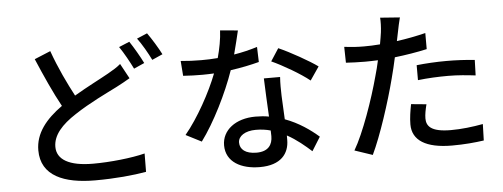

<svg xmlns="http://www.w3.org/2000/svg" viewBox="-54 -977 3089 1178"><g transform="rotate(-5 1490.0 -388.0)"><path d="M703 -654C681 -635 656 -620 624 -602C573 -573 492 -533 411 -485C370 -562 321 -663 283 -770L184 -729C229 -623 279 -512 325 -429C224 -357 157 -275 157 -170C157 -12 298 44 489 44C615 44 725 33 804 19L805 -94C723 -73 590 -59 485 -59C337 -59 263 -104 263 -182C263 -254 318 -315 406 -372C500 -434 603 -482 668 -515C700 -532 727 -546 753 -562ZM706 -758C733 -719 766 -659 786 -618L851 -647C832 -686 796 -748 771 -785ZM820 -800C848 -763 881 -705 902 -662L967 -691C949 -727 911 -790 884 -827Z M1915 -533C1866 -569 1749 -635 1678 -666L1628 -589C1695 -559 1804 -496 1859 -451ZM1549 -685C1504 -671 1455 -659 1405 -651C1420 -707 1433 -762 1441 -796L1332 -806C1330 -754 1318 -693 1303 -638C1268 -635 1234 -634 1201 -634C1161 -634 1114 -636 1075 -640L1082 -548C1122 -545 1163 -544 1201 -544C1225 -544 1248 -545 1272 -546C1229 -434 1146 -282 1065 -185L1161 -136C1242 -245 1328 -418 1376 -557C1442 -566 1503 -579 1552 -592ZM1589 -132C1589 -81 1564 -39 1490 -39C1422 -39 1388 -68 1388 -110C1388 -150 1431 -179 1497 -179C1529 -179 1560 -175 1588 -167C1589 -153 1589 -142 1589 -132ZM1574 -489C1576 -424 1581 -331 1585 -253C1558 -258 1531 -260 1502 -260C1379 -260 1295 -194 1295 -101C1295 2 1388 51 1503 51C1633 51 1684 -17 1684 -101V-128C1743 -96 1793 -53 1832 -18L1885 -103C1835 -147 1765 -197 1680 -228C1677 -284 1674 -341 1673 -373C1672 -413 1671 -447 1674 -489Z M2515 -396C2576 -403 2637 -406 2702 -406C2761 -406 2820 -400 2870 -394L2873 -489C2817 -495 2757 -498 2700 -498C2636 -498 2568 -494 2515 -488ZM2585 -680C2528 -666 2467 -654 2407 -646L2419 -704C2423 -724 2431 -764 2438 -789L2317 -798C2319 -776 2318 -740 2314 -708C2312 -690 2307 -664 2302 -635C2267 -632 2234 -631 2203 -631C2165 -631 2130 -633 2082 -639L2084 -541C2120 -539 2156 -537 2202 -537C2227 -537 2253 -538 2281 -539C2274 -507 2266 -474 2257 -444C2220 -305 2149 -101 2089 0L2199 37C2253 -75 2319 -279 2355 -419C2366 -461 2377 -505 2386 -548C2454 -556 2523 -567 2585 -581ZM2460 -253C2452 -212 2445 -170 2445 -129C2445 -31 2528 22 2689 22C2764 22 2830 16 2885 8L2888 -93C2823 -81 2755 -73 2690 -73C2564 -73 2540 -113 2540 -158C2540 -182 2546 -213 2554 -244Z"/></g></svg>

Font: Genne Gothic Medium
Style: Regular
Weight: 500
Designer: Ryoko NISHIZUKA (kana & ideographs); Paul D. Hunt (Latin, Greek & Cyrillic); Wenlong ZHANG (bopomofo); Sandoll Communica
Foundry: Adobe Systems Incorporated
Version: Version 1.004;PS 1.004;hotconv 16.6.51;makeotf.lib2.5.65220